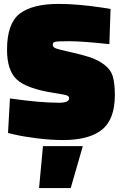

<svg xmlns="http://www.w3.org/2000/svg" viewBox="-20 -703 618 983"><path d="M180 260 200 45H404L342 260ZM540 -477Q399 -492 335 -492Q271 -492 260.5 -488.5Q250 -485 250 -474Q250 -463 262 -457Q274 -451 337.5 -437Q401 -423 441.5 -409.5Q482 -396 514.5 -371.5Q547 -347 557.5 -311.5Q568 -276 568 -216Q568 -92 502 -39Q436 14 303 14Q239 14 168.5 5Q98 -4 60 -13L21 -22L31 -199Q184 -177 282 -177Q334 -177 334 -200Q334 -210 322 -214.5Q310 -219 257 -227Q117 -249 66.5 -295.5Q16 -342 16 -448Q16 -583 81 -633Q146 -683 281 -683Q376 -683 504 -664L546 -657Z"/></svg>

Font: Titillium Web Black
Style: Regular
Weight: 900
Version: Version 1.002;PS 35.000;hotconv 1.0.70;makeotf.lib2.5.55311